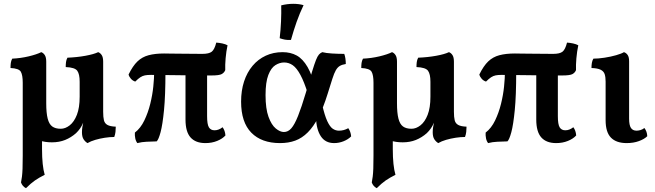

<svg xmlns="http://www.w3.org/2000/svg" viewBox="-20 -740 3427 1005"><path d="M200 -107V40Q200 84 203.5 117.5Q207 151 214 175Q184 190 163 204.5Q142 219 116 245Q106 240 99.5 232Q93 224 90 215Q93 200 95 184Q97 168 98 142.5Q99 117 99 75V-186ZM438 9Q426 2 417.5 -11Q409 -24 409 -48Q409 -61 411 -74Q413 -87 417 -106.5Q421 -126 429 -155H520Q520 -127 524 -110.5Q528 -94 542.5 -86Q557 -78 586 -77Q586 -64 584.5 -50Q583 -36 578 -23Q555 -23 529 -19Q503 -15 479 -8Q455 -1 438 9ZM397 -312Q397 -352 384.5 -369.5Q372 -387 324 -389Q324 -403 325.5 -415Q327 -427 333 -438Q383 -440 427 -448Q471 -456 494 -467Q505 -463 512.5 -451.5Q520 -440 520 -417V-133L415 -97Q403 -67 378 -43Q352 -20 321 -7.5Q290 5 252 5Q178 5 138.5 -34Q99 -73 99 -176V-307Q99 -347 89 -364.5Q79 -382 35 -384Q35 -398 36.5 -410Q38 -422 44 -433Q88 -435 130 -445Q172 -455 196 -467Q207 -463 214.5 -451.5Q222 -440 222 -417V-199Q222 -149 229.5 -119.5Q237 -90 253.5 -78Q270 -66 298 -66Q322 -66 345 -84Q368 -102 382.5 -139Q397 -176 397 -234Z M688 -313Q675 -317 665.5 -327.5Q656 -338 653 -350Q675 -395 699.5 -418.5Q724 -442 758 -451Q792 -460 839 -460Q851 -460 872 -459.5Q893 -459 920 -459Q947 -459 977.5 -458.5Q1008 -458 1039 -458Q1074 -458 1088.5 -469.5Q1103 -481 1112 -517Q1128 -516 1144 -512.5Q1160 -509 1171 -503Q1164 -470 1161 -435Q1158 -400 1159 -373Q1154 -360 1141 -352.5Q1128 -345 1087 -345Q983 -345 901.5 -346.5Q820 -348 770 -348Q751 -348 738.5 -345.5Q726 -343 714.5 -335.5Q703 -328 688 -313ZM699 9Q691 -1 688 -16Q685 -31 686 -46Q716 -69 735.5 -109.5Q755 -150 766.5 -196.5Q778 -243 782.5 -287.5Q787 -332 787 -364L846 -363Q846 -240 838.5 -163.5Q831 -87 820.5 -48Q810 -9 800 0Q771 1 746.5 2Q722 3 699 9ZM1055 9Q1004 9 977.5 -20.5Q951 -50 951 -114V-369H1064V-132Q1064 -89 1073.5 -73.5Q1083 -58 1103 -58Q1125 -58 1145 -74Q1158 -57 1160 -31Q1145 -14 1117 -2.5Q1089 9 1055 9Z M1446 9Q1349 9 1295.5 -45.5Q1242 -100 1242 -208Q1242 -266 1257.5 -313.5Q1273 -361 1302 -395.5Q1331 -430 1371 -448.5Q1411 -467 1459 -467Q1501 -467 1533 -449.5Q1565 -432 1590 -389Q1615 -346 1634 -267L1591 -251Q1572 -312 1552.5 -348Q1533 -384 1512.5 -398.5Q1492 -413 1467 -413Q1444 -413 1421.5 -399Q1399 -385 1384.5 -347.5Q1370 -310 1370 -242Q1370 -171 1385.5 -128.5Q1401 -86 1423.5 -67.5Q1446 -49 1466 -49Q1488 -49 1505 -68.5Q1522 -88 1540 -133Q1558 -178 1581 -255Q1601 -324 1613.5 -365Q1626 -406 1634 -426Q1642 -446 1649.5 -454.5Q1657 -463 1667 -467Q1686 -462 1717.5 -460Q1749 -458 1782 -458Q1786 -447 1788 -433.5Q1790 -420 1790 -405Q1771 -402 1759 -395Q1747 -388 1738 -372.5Q1729 -357 1719.5 -327Q1710 -297 1695 -249Q1672 -175 1646.5 -126Q1621 -77 1591 -47Q1561 -17 1525.5 -4Q1490 9 1446 9ZM1729 9Q1683 9 1659.5 -26.5Q1636 -62 1634 -124L1666 -194Q1679 -136 1693 -106Q1707 -76 1722 -66Q1737 -56 1754 -56Q1780 -56 1803 -69Q1816 -51 1818 -26Q1802 -10 1778 -0.5Q1754 9 1729 9ZM1503 -531Q1485 -530 1471.5 -532.5Q1458 -535 1444 -540Q1449 -583 1451 -628Q1453 -673 1452 -712Q1468 -716 1483.5 -718Q1499 -720 1515 -720Q1545 -720 1569 -713Q1548 -669 1532.5 -625Q1517 -581 1503 -531Z M2036 -107V40Q2036 84 2039.5 117.5Q2043 151 2050 175Q2020 190 1999 204.5Q1978 219 1952 245Q1942 240 1935.5 232Q1929 224 1926 215Q1929 200 1931 184Q1933 168 1934 142.5Q1935 117 1935 75V-186ZM2274 9Q2262 2 2253.5 -11Q2245 -24 2245 -48Q2245 -61 2247 -74Q2249 -87 2253 -106.5Q2257 -126 2265 -155H2356Q2356 -127 2360 -110.5Q2364 -94 2378.5 -86Q2393 -78 2422 -77Q2422 -64 2420.5 -50Q2419 -36 2414 -23Q2391 -23 2365 -19Q2339 -15 2315 -8Q2291 -1 2274 9ZM2233 -312Q2233 -352 2220.5 -369.5Q2208 -387 2160 -389Q2160 -403 2161.5 -415Q2163 -427 2169 -438Q2219 -440 2263 -448Q2307 -456 2330 -467Q2341 -463 2348.5 -451.5Q2356 -440 2356 -417V-133L2251 -97Q2239 -67 2214 -43Q2188 -20 2157 -7.5Q2126 5 2088 5Q2014 5 1974.5 -34Q1935 -73 1935 -176V-307Q1935 -347 1925 -364.5Q1915 -382 1871 -384Q1871 -398 1872.5 -410Q1874 -422 1880 -433Q1924 -435 1966 -445Q2008 -455 2032 -467Q2043 -463 2050.5 -451.5Q2058 -440 2058 -417V-199Q2058 -149 2065.5 -119.5Q2073 -90 2089.5 -78Q2106 -66 2134 -66Q2158 -66 2181 -84Q2204 -102 2218.5 -139Q2233 -176 2233 -234Z M2524 -313Q2511 -317 2501.5 -327.5Q2492 -338 2489 -350Q2511 -395 2535.5 -418.5Q2560 -442 2594 -451Q2628 -460 2675 -460Q2687 -460 2708 -459.5Q2729 -459 2756 -459Q2783 -459 2813.5 -458.5Q2844 -458 2875 -458Q2910 -458 2924.5 -469.5Q2939 -481 2948 -517Q2964 -516 2980 -512.5Q2996 -509 3007 -503Q3000 -470 2997 -435Q2994 -400 2995 -373Q2990 -360 2977 -352.5Q2964 -345 2923 -345Q2819 -345 2737.5 -346.5Q2656 -348 2606 -348Q2587 -348 2574.5 -345.5Q2562 -343 2550.5 -335.5Q2539 -328 2524 -313ZM2535 9Q2527 -1 2524 -16Q2521 -31 2522 -46Q2552 -69 2571.5 -109.5Q2591 -150 2602.5 -196.5Q2614 -243 2618.5 -287.5Q2623 -332 2623 -364L2682 -363Q2682 -240 2674.5 -163.5Q2667 -87 2656.5 -48Q2646 -9 2636 0Q2607 1 2582.5 2Q2558 3 2535 9ZM2891 9Q2840 9 2813.5 -20.5Q2787 -50 2787 -114V-369H2900V-132Q2900 -89 2909.5 -73.5Q2919 -58 2939 -58Q2961 -58 2981 -74Q2994 -57 2996 -31Q2981 -14 2953 -2.5Q2925 9 2891 9Z M3260 9Q3206 9 3178 -19.5Q3150 -48 3150 -111V-313Q3150 -337 3145 -352Q3140 -367 3124 -375Q3108 -383 3076 -384Q3076 -398 3078 -410.5Q3080 -423 3086 -433Q3112 -433 3144.5 -438Q3177 -443 3205 -451Q3233 -459 3246 -467Q3258 -463 3265.5 -452Q3273 -441 3273 -419V-119Q3273 -85 3282.5 -70.5Q3292 -56 3312 -56Q3321 -56 3332 -59Q3343 -62 3353 -70Q3367 -52 3368 -27Q3353 -12 3324.5 -1.5Q3296 9 3260 9Z"/></svg>

Font: Vollkorn SemiBold
Style: Regular
Weight: 600
Designer: Friedrich Althausen
Foundry: Friedrich Althausen
Version: Version 5.000